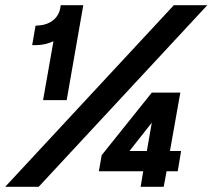

<svg xmlns="http://www.w3.org/2000/svg" viewBox="-29 -720 819 740"><path d="M-9 0H120L770 -700H641ZM177 -561 137 -334H228L292 -700H205L203 -687C196 -651 165 -625 122 -622L108 -621L95 -546H110C132 -546 155 -551 177 -561ZM513 0H602L613 -60H656L669 -138H626L666 -363H556L363 -122L352 -60H523ZM470 -138 556 -247 537 -138Z"/></svg>

Font: Fixel Display SemiBold
Style: Italic
Weight: 600
Italic angle: -10°
Designer: AlfaBravo + MacPaw
Foundry: Kyrylo Tkachov, Marchela Mozhyna, Serhii Makarenko, Maria Weinstein, Zakhar Kryvoshyya
Version: Version 1.210;Glyphs 3.2 (3217)